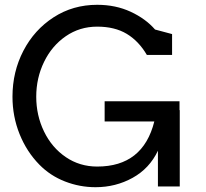

<svg xmlns="http://www.w3.org/2000/svg" viewBox="-20 -774 859 800"><path d="M729 -315V3H638V-146Q603 -72 532.5 -33Q462 6 378 6Q312 6 250.5 -18Q189 -42 144 -88Q91 -142 61.5 -215.5Q32 -289 32 -371Q32 -475 77.5 -562.5Q123 -650 203.5 -702Q284 -754 385 -754Q462 -754 524.5 -725Q587 -696 626 -651L697 -632V-545H592Q558 -603 508 -633Q458 -663 385 -663Q312 -663 254 -623Q196 -583 163.5 -516Q131 -449 131 -371Q131 -293 163.5 -226Q196 -159 254 -119.5Q312 -80 385 -80Q576 -80 623 -268H416V-352H728V-315Z"/></svg>

Font: Arvo
Style: Regular
Weight: 400
Designer: Anton Koovit (Cyrillic Expansion: Cyreal)
Foundry: Anton Koovit, Yassin Baggar
Version: Version 3.000